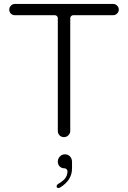

<svg xmlns="http://www.w3.org/2000/svg" viewBox="-20 -704 649 973"><path d="M272 230Q292 218 304 207Q322 189 322 164Q322 158 317.5 153.5Q313 149 307 149Q292 149 282.5 139.5Q273 130 273 115Q273 100 283.5 89Q294 78 309 78Q324 78 334.5 88.5Q345 99 345 117V150Q345 209 285 246Q278 249 275.5 249Q273 249 269 247Q267 244 267 240Q267 236 269 233.5Q271 231 272 230ZM336 -40Q336 -28 326.5 -18.5Q317 -9 304 -9Q291 -9 282 -18Q273 -27 273 -40V-612Q273 -618 268.5 -622.5Q264 -627 258 -627H55Q43 -627 35 -635Q27 -643 27 -655Q27 -667 35.5 -675.5Q44 -684 55 -684H553Q565 -684 573.5 -675.5Q582 -667 582 -655.5Q582 -644 573.5 -635.5Q565 -627 553 -627H351Q345 -627 340.5 -622.5Q336 -618 336 -612Z"/></svg>

Font: Kurewa Gothic CJK TC Regular
Style: Regular
Weight: 400
Designer: Max Yao
Foundry: Max-Everyday
Version: Version 1.071; ttfautohint (v1.8.3)